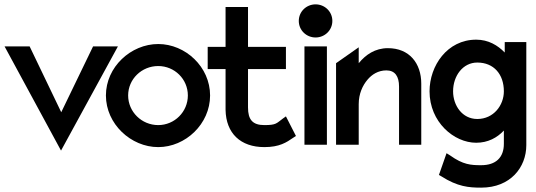

<svg xmlns="http://www.w3.org/2000/svg" viewBox="-20 -664 2458 881"><path d="M260 27 521 -451H407L261 -149L116 -451H1Z M706 11C831 11 944 -95 944 -226C944 -357 831 -462 706 -462C581 -462 466 -357 466 -226C466 -95 581 11 706 11ZM706 -361C781 -361 842 -301 842 -226C842 -151 781 -90 706 -90C630 -90 568 -151 568 -226C568 -301 630 -361 706 -361Z M1015 -347V-160C1017 -52 1084 11 1193 11C1262 11 1294 -10 1327 -33L1338 -40L1292 -130L1278 -120C1248 -98 1248 -90 1193 -90C1139 -90 1118 -115 1118 -171V-347H1292V-449H1118V-632H1015V-449H933V-347Z M1428 -492C1470 -492 1505 -525 1505 -568C1505 -611 1470 -644 1428 -644C1386 -644 1351 -611 1351 -568C1351 -525 1386 -492 1428 -492ZM1480 0V-451H1377V0Z M1626 0V-186C1626 -234 1644 -272 1666 -298C1686 -322 1715 -341 1753 -341C1793 -341 1811 -313 1811 -267V0H1913V-280C1913 -374 1858 -443 1760 -443C1701 -443 1658 -413 1626 -374V-447L1522 -374V0Z M2165 -9C2219 -9 2261 -32 2292 -65V-4C2292 59 2255 94 2188 94C2141 94 2105 92 2045 49L2029 39L1994 139L2005 145C2080 193 2132 197 2188 197C2322 197 2395 104 2395 2V-471H2296V-423C2264 -456 2221 -482 2165 -482C2032 -482 1951 -362 1951 -245C1951 -104 2063 -9 2165 -9ZM2170 -377C2246 -377 2292 -323 2292 -245C2292 -181 2245 -118 2170 -118C2101 -118 2059 -180 2059 -245C2059 -316 2104 -377 2170 -377Z"/></svg>

Font: Charger Pro
Style: BlkNar
Weight: 900
Designer: Jasper
Foundry: Cannot Into Space Fonts
Version: Version 1.09